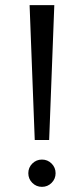

<svg xmlns="http://www.w3.org/2000/svg" viewBox="-20 -720 326 746"><path d="M143 6Q121 6 105.5 -9.5Q90 -25 90 -47Q90 -69 105.5 -84.5Q121 -100 143 -100Q165 -100 180.5 -84.5Q196 -69 196 -47Q196 -25 180.5 -9.5Q165 6 143 6ZM95 -700H191L171 -176H115Z"/></svg>

Font: Afrihost Sans
Style: Regular
Weight: 400
Designer: Afrihost SP Pty Ltd
Version: Version 1.000